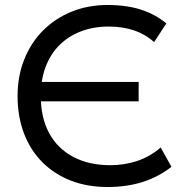

<svg xmlns="http://www.w3.org/2000/svg" viewBox="-20 -735 737 770"><path d="M411 15Q329.5 15 263.2 -11Q197 -37 149.2 -85.2Q101.5 -133.5 76 -200.5Q50.5 -267.5 50.5 -350Q50.5 -429.5 77 -496.2Q103.5 -563 152 -612Q200.5 -661 266.8 -688Q333 -715 411.5 -715Q489 -715 547 -695.8Q605 -676.5 647 -641L598 -566Q563.5 -597.5 517.8 -613Q472 -628.5 416.5 -628.5Q354.5 -628.5 304 -609Q253.5 -589.5 217.8 -553.5Q182 -517.5 162.8 -466.2Q143.5 -415 143.5 -351Q143.5 -262.5 177.5 -200.5Q211.5 -138.5 274.2 -105.5Q337 -72.5 422.5 -72.5Q478 -72.5 529.2 -89.2Q580.5 -106 624.5 -143.5L667.5 -66Q616 -25.5 552.2 -5.2Q488.5 15 411 15ZM121.5 -328.5V-406.5H536V-328.5Z"/></svg>

Font: Geologica Cursive Light
Style: Regular
Weight: 300
Designer: Sindre Bremnes, Frode Helland
Foundry: Monokrom Skriftforlag AS
Version: Version 1.010;gftools[0.9.28]